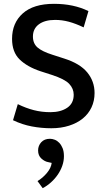

<svg xmlns="http://www.w3.org/2000/svg" viewBox="-20 -660 555 1003"><path d="M262 -640Q365 -640 442 -602L417 -517Q375 -537 339.5 -546.5Q304 -556 268 -556Q214 -556 183 -533Q152 -510 152 -469Q152 -433 176 -412Q200 -391 254 -374L316 -354Q398 -328 436 -281.5Q474 -235 474 -174Q474 -133 458 -99Q442 -65 412.5 -41Q383 -17 341 -3.5Q299 10 248 10Q197 10 146.5 0.5Q96 -9 48 -32L73 -116Q116 -95 157 -84.5Q198 -74 243 -74Q297 -74 331 -97Q365 -120 365 -165Q365 -197 341.5 -222Q318 -247 250 -269L191 -288Q122 -311 82.5 -349.5Q43 -388 43 -457Q43 -540 99 -590Q155 -640 262 -640ZM232 187Q214 184 196.5 168.5Q179 153 179 126Q179 101 195.5 83Q212 65 241 65Q253 65 266 70Q279 75 289.5 86Q300 97 307 114Q314 131 314 156Q314 181 305.5 205.5Q297 230 282 252Q267 274 246.5 292.5Q226 311 203 323L176 286Q204 269 225.5 243Q247 217 250 191Z"/></svg>

Font: Mukta Malar Medium
Style: Regular
Weight: 500
Designer: Aadarsh Rajan, Girish Dalvi, Yashodeep Gholap
Foundry: Ek Type
Version: Version 2.538;PS 1.000;hotconv 16.6.51;makeotf.lib2.5.65220;